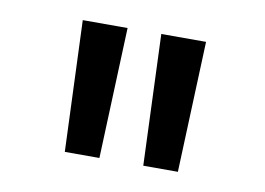

<svg xmlns="http://www.w3.org/2000/svg" viewBox="-44 -790 553 400"><g transform="rotate(10 233.0 -589.5)"><path d="M102.5 -727.5H197.3L186.5 -450.7H113.3ZM268.6 -727.5H363.3L352.5 -450.7H279.3Z"/></g></svg>

Font: Raveo Variable
Style: Regular
Weight: 400
Designer: Jakub Foglar, Rasmus Andersson (Inter)
Foundry: Jakubfoglar.com
Version: Version 1.000;Glyphs 3.2.3 (3260)